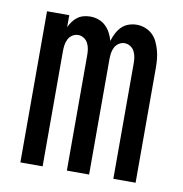

<svg xmlns="http://www.w3.org/2000/svg" viewBox="-66 -600 632 663"><g transform="rotate(10 250.0 -269.0)"><path d="M48 0V-530H126V-488Q131 -499 138 -508.5Q145 -518 154.5 -525Q164 -532 175.5 -535Q187 -538 199 -538Q214 -538 228 -533Q242 -528 252.5 -518Q263 -508 270 -495Q277 -482 281 -467Q285 -481 292 -494.5Q299 -508 309 -518Q319 -528 333 -533Q347 -538 362 -538Q377 -538 391.5 -532.5Q406 -527 417 -516.5Q428 -506 434.5 -492Q441 -478 445 -463.5Q449 -449 450.5 -434Q452 -419 452 -404V0H374V-404Q374 -415 372.5 -425.5Q371 -436 366 -446Q361 -456 351.5 -462Q342 -468 331 -468Q321 -468 311.5 -462Q302 -456 297 -446Q292 -436 290.5 -425.5Q289 -415 289 -404V0H211V-404Q211 -415 209.5 -425.5Q208 -436 203 -446Q198 -456 188.5 -462Q179 -468 169 -468Q158 -468 148.5 -462Q139 -456 134 -446Q129 -436 127.5 -425.5Q126 -415 126 -404V0Z"/></g></svg>

Font: iosevka_custom_sans_ss08
Style: Regular
Weight: 400
Designer: Belleve Invis
Foundry: Belleve Invis
Version: Version 10.3.0; ttfautohint (v1.8.3)